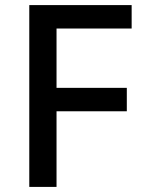

<svg xmlns="http://www.w3.org/2000/svg" viewBox="-20 -734 568 754"><path d="M202 0V-297H478V-389H202V-622H497V-714H95V0Z"/></svg>

Font: Noto Sans Gujarati Medium
Style: Regular
Weight: 500
Designer: Jelle Bosma - Monotype Design Team, Universal Thirst
Foundry: Monotype Imaging Inc.
Version: Version 2.106